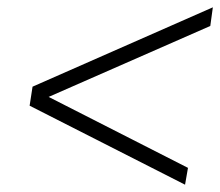

<svg xmlns="http://www.w3.org/2000/svg" viewBox="-20 -614 602 525"><path d="M486 -109 61 -325 69 -377 562 -594 555 -543 113 -349 494 -155Z"/></svg>

Font: MuseoModerno ExtraLight
Style: Italic
Weight: 250
Italic angle: -9°
Designer: Pablo Cosgaya, Héctor Gatti, Marcela Romero, and the Authors of The MuseoModerno Project.
Foundry: Omnibus-Type Team
Version: Version 1.003